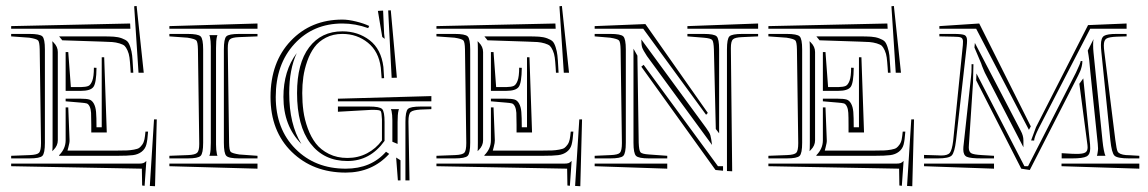

<svg xmlns="http://www.w3.org/2000/svg" viewBox="-20 -608 3868 647"><path d="M210 -432.6 218.8 -314.5H252.4Q270 -314.9 277.8 -318.4Q285.6 -321.8 291 -335.9Q296.4 -350.1 296.4 -379.9L305.2 -379.4Q304.7 -328.6 294.9 -315.2Q285.2 -301.8 252.4 -301.8H201.2V-432.6ZM446.8 -362.8 432.1 -586.9 440.4 -587.9 464.4 -362.8ZM429.2 -362.8H420.4L419.4 -379.4Q418 -401.4 416.3 -414.3Q414.6 -427.2 409.7 -438Q404.8 -448.7 399.9 -453.4Q395 -458 382.8 -461.7Q370.6 -465.3 358.4 -466.3Q346.2 -467.3 323.2 -467.8L189.9 -472.2L179.2 -485.4H323.2Q348.6 -485.4 363.5 -484.4Q378.4 -483.4 390.9 -478.8Q403.3 -474.1 408.9 -468.8Q414.6 -463.4 419.2 -449.2Q423.8 -435.1 425.3 -421.1Q426.8 -407.2 428.2 -380.4ZM418.5 -528.8 419.4 -511.2H17.6V-520ZM201.2 -246.1H210L214.4 -135.3Q214.8 -127.9 210.4 -111.8L207.5 -100.6H376Q397.5 -100.6 408.2 -101.1Q418.9 -101.6 431.4 -103.8Q443.8 -106 449 -109.6Q454.1 -113.3 459.5 -120.8Q464.8 -128.4 466.8 -138.7Q468.8 -148.9 470.2 -164.6H479Q477.1 -135.3 473.1 -120.6Q469.2 -106 457.3 -96.7Q445.3 -87.4 428 -85.2Q410.6 -83 376 -83H179.2V-85Q201.2 -106.9 201.2 -135.3ZM252.4 -262.2 201.2 -266.6V-275.4H252.4Q271 -275.4 280.5 -272.7Q290 -270 296.1 -259Q302.2 -248 303.7 -230.7Q305.2 -213.4 305.2 -179.2H322.8V-415H331.1L339.8 -161.6H287.6V-179.2V-187Q287.6 -214.8 286.9 -227.8Q286.1 -240.7 282 -249.3Q277.8 -257.8 272 -259.5Q266.1 -261.2 252.4 -262.2ZM467.3 18.1 459 17.1 458 -39.6 17.6 -47.9V-56.6H446.3Q457.5 -56.6 462.6 -58.3Q467.8 -60.1 472.7 -65.4H473.1ZM484.9 18.6 499 -205.6H508.3L502.4 19.5ZM17.6 -485.4V-493.7H78.6Q114.3 -493.7 122.8 -485.4Q131.3 -477.1 131.3 -441.4V-127Q131.3 -91.3 122.8 -82.8Q114.3 -74.2 78.6 -74.2H17.6V-83L80.6 -85.4Q105.5 -86.4 111.8 -93.5Q118.2 -100.6 118.2 -126L113.8 -441.4Q113.3 -466.3 108.4 -471.7Q103.5 -477.1 78.6 -481ZM174.8 -135.3Q174.8 -117.2 160.6 -103L156.2 -98.6Q157.2 -105 157.2 -127V-441.4Q157.2 -461.9 156.2 -469.2L160.6 -464.8Q174.8 -450.7 174.8 -432.6Z M708 -445.8V-127V-121.1Q708 -102.5 710.9 -88.9Q710.9 -87.9 711.7 -85.9Q712.4 -84 712.9 -83H685.5Q685.5 -84 686.5 -85.9Q687.5 -87.9 687.5 -88.9Q690.4 -100.6 690.4 -127V-445.8V-451.7Q690.4 -470.2 687.5 -483.9Q687.5 -484.9 686.5 -486.8Q685.5 -488.8 685.5 -489.7H712.9Q712.4 -488.8 711.7 -486.8Q710.9 -484.9 710.9 -483.9Q708 -472.2 708 -445.8ZM847.7 -83V-74.2H786.6Q751 -74.2 742.7 -82.8Q734.4 -91.3 734.4 -127V-441.4Q734.4 -477.1 742.7 -485.4Q751 -493.7 786.6 -493.7H847.7V-485.4L785.2 -482.9Q761.2 -481.9 754.4 -475.1Q747.6 -468.3 747.6 -446.3V-442.4L752 -127Q752.4 -101.6 757.3 -96.4Q762.2 -91.3 786.6 -87.4ZM847.7 -528.8V-511.2H550.8V-520ZM847.7 -56.6V-39.6L550.8 -47.9V-56.6ZM550.8 -485.4V-493.7H611.8Q647.5 -493.7 656 -485.4Q664.6 -477.1 664.6 -441.4V-127Q664.6 -91.3 656 -82.8Q647.5 -74.2 611.8 -74.2H550.8V-83L613.8 -85.4Q637.7 -86.4 644.5 -93.3Q651.4 -100.1 651.4 -122.1V-126L647 -441.4Q646.5 -466.3 641.6 -471.7Q636.7 -477.1 611.8 -481Z M1268.1 -483.4 1253.4 -571.3 1271 -572.3 1274.4 -494.6 1276.4 -477.1ZM1314.9 -77.1 1329.6 -67.9V0H1320.8ZM1280.8 -96.7 1291.5 -89.4Q1233.9 -26.4 1145 -26.4Q1034.7 -26.4 963.1 -96.2Q891.6 -166 891.6 -281.2Q891.6 -398.4 959.7 -470.2Q1027.8 -542 1133.8 -542Q1153.8 -542 1179.7 -535.6Q1205.6 -529.3 1224.1 -520.5L1220.7 -513.2Q1177.7 -528.8 1133.8 -528.8Q1035.6 -528.8 972.4 -460.2Q909.2 -391.6 909.2 -281.2Q909.2 -173.3 975.6 -106.4Q1042 -39.6 1145 -39.6Q1230.5 -39.6 1280.8 -96.7ZM1118.7 -249H1223.6Q1259.3 -249 1267.6 -240.7Q1275.9 -232.4 1275.9 -196.8V-133.3Q1227.5 -65.4 1150.9 -65.4Q1071.3 -65.4 1026.1 -124.8Q981 -184.1 981 -294.4Q981 -394.5 1021.7 -448.5Q1062.5 -502.4 1133.8 -502.4Q1186.5 -502.4 1225.6 -472.4Q1264.6 -442.4 1272 -382.3L1274.4 -344.7L1266.1 -344.2L1263.2 -379.9Q1256.3 -434.6 1219.7 -464.1Q1183.1 -493.7 1133.8 -493.7Q1102.5 -493.7 1078.4 -481.2Q1054.2 -468.8 1039.6 -449Q1024.9 -429.2 1015.4 -402.1Q1005.9 -375 1002.2 -348.9Q998.5 -322.8 998.5 -294.4Q998.5 -262.7 1002.4 -233.9Q1006.3 -205.1 1017.1 -175.5Q1027.8 -146 1044.4 -124.5Q1061 -103 1088.4 -89.4Q1115.7 -75.7 1150.9 -75.7Q1186.5 -75.7 1216.6 -91.3Q1246.6 -106.9 1267.1 -134.8V-205.6Q1266.1 -229.5 1262.9 -233.6Q1259.8 -237.8 1238.8 -237.8H1231.4L1118.7 -231.4ZM1299.8 -345.7 1288.1 -572.8 1296.9 -573.2 1317.4 -346.2ZM980 -429.2Q954.6 -374 954.6 -294.4Q954.6 -189 995.6 -123Q935.1 -183.6 935.1 -281.2Q935.1 -369.6 980 -429.2ZM1118.7 -266.6V-275.4L1433.6 -284.2V-266.6ZM1297.4 -240.2H1324.7Q1323.2 -237.8 1322.8 -234.9Q1319.8 -223.1 1319.8 -196.8V-123L1302.2 -130.4V-196.8V-202.1Q1302.2 -221.2 1299.3 -234.9Q1298.8 -235.8 1298.1 -237.5Q1297.4 -239.3 1297.4 -240.2ZM1359.9 0H1346.2V-196.8Q1346.2 -232.4 1354.5 -240.7Q1362.8 -249 1398.4 -249H1433.6V-240.2L1397 -238.8Q1371.6 -237.3 1364 -230.5Q1356.4 -223.6 1356.4 -199.7V-196.8Z M1643.1 -432.6 1651.9 -314.5H1685.5Q1703.1 -314.9 1710.9 -318.4Q1718.8 -321.8 1724.1 -335.9Q1729.5 -350.1 1729.5 -379.9L1738.3 -379.4Q1737.8 -328.6 1728 -315.2Q1718.3 -301.8 1685.5 -301.8H1634.3V-432.6ZM1879.9 -362.8 1865.2 -586.9 1873.5 -587.9 1897.5 -362.8ZM1862.3 -362.8H1853.5L1852.5 -379.4Q1851.1 -401.4 1849.4 -414.3Q1847.7 -427.2 1842.8 -438Q1837.9 -448.7 1833 -453.4Q1828.1 -458 1815.9 -461.7Q1803.7 -465.3 1791.5 -466.3Q1779.3 -467.3 1756.3 -467.8L1623 -472.2L1612.3 -485.4H1756.3Q1781.7 -485.4 1796.6 -484.4Q1811.5 -483.4 1824 -478.8Q1836.4 -474.1 1842 -468.8Q1847.7 -463.4 1852.3 -449.2Q1856.9 -435.1 1858.4 -421.1Q1859.9 -407.2 1861.3 -380.4ZM1851.6 -528.8 1852.5 -511.2H1450.7V-520ZM1634.3 -246.1H1643.1L1647.5 -135.3Q1647.9 -127.9 1643.6 -111.8L1640.6 -100.6H1809.1Q1830.6 -100.6 1841.3 -101.1Q1852.1 -101.6 1864.5 -103.8Q1877 -106 1882.1 -109.6Q1887.2 -113.3 1892.6 -120.8Q1897.9 -128.4 1899.9 -138.7Q1901.9 -148.9 1903.3 -164.6H1912.1Q1910.2 -135.3 1906.2 -120.6Q1902.3 -106 1890.4 -96.7Q1878.4 -87.4 1861.1 -85.2Q1843.8 -83 1809.1 -83H1612.3V-85Q1634.3 -106.9 1634.3 -135.3ZM1685.5 -262.2 1634.3 -266.6V-275.4H1685.5Q1704.1 -275.4 1713.6 -272.7Q1723.1 -270 1729.2 -259Q1735.4 -248 1736.8 -230.7Q1738.3 -213.4 1738.3 -179.2H1755.9V-415H1764.2L1772.9 -161.6H1720.7V-179.2V-187Q1720.7 -214.8 1720 -227.8Q1719.2 -240.7 1715.1 -249.3Q1710.9 -257.8 1705.1 -259.5Q1699.2 -261.2 1685.5 -262.2ZM1900.4 18.1 1892.1 17.1 1891.1 -39.6 1450.7 -47.9V-56.6H1879.4Q1890.6 -56.6 1895.8 -58.3Q1900.9 -60.1 1905.8 -65.4H1906.2ZM1918 18.6 1932.1 -205.6H1941.4L1935.5 19.5ZM1450.7 -485.4V-493.7H1511.7Q1547.4 -493.7 1555.9 -485.4Q1564.5 -477.1 1564.5 -441.4V-127Q1564.5 -91.3 1555.9 -82.8Q1547.4 -74.2 1511.7 -74.2H1450.7V-83L1513.7 -85.4Q1538.6 -86.4 1544.9 -93.5Q1551.3 -100.6 1551.3 -126L1546.9 -441.4Q1546.4 -466.3 1541.5 -471.7Q1536.6 -477.1 1511.7 -481ZM1607.9 -135.3Q1607.9 -117.2 1593.8 -103L1589.4 -98.6Q1590.3 -105 1590.3 -127V-441.4Q1590.3 -461.9 1589.4 -469.2L1593.8 -464.8Q1607.9 -450.7 1607.9 -432.6Z M2416.5 -32.7 2391.1 -35.2 2141.1 -383.3 2148.9 -389.6 2399.4 -47.9H2416.5ZM2429.7 -31.7V-441.4Q2429.7 -477.1 2438 -485.4Q2446.3 -493.7 2481.9 -493.7H2534.7V-485.4L2480.5 -482.9Q2456.5 -481.9 2449.7 -475.3Q2442.9 -468.8 2442.9 -446.3V-442.4L2447.3 -30.8ZM2534.7 -528.8V-511.2H2296.4V-520ZM2392.1 -173.3 2385.7 -441.4Q2384.8 -467.3 2380.1 -473.1Q2375.5 -479 2351.1 -481L2296.4 -485.4V-493.7H2351.1Q2386.7 -493.7 2395 -485.4Q2403.3 -477.1 2403.3 -441.4V-158.7ZM2114.7 -443.8 2127.9 -420.4 2132.3 -127Q2133.3 -101.1 2138.2 -95Q2143.1 -88.9 2167.5 -87.4L2228.5 -83V-74.2H2167.5Q2131.8 -74.2 2123.3 -82.8Q2114.7 -91.3 2114.7 -127ZM2228.5 -56.6V-39.6L1983.9 -47.9V-56.6ZM1983.9 -485.4V-493.7H2036.1Q2071.8 -493.7 2080.3 -485.4Q2088.9 -477.1 2088.9 -441.4V-127Q2088.9 -91.3 2080.3 -82.8Q2071.8 -74.2 2036.1 -74.2H1983.9V-83L2038.1 -85.4Q2063 -86.4 2069.3 -93.5Q2075.7 -100.6 2075.7 -126L2071.3 -441.4Q2070.8 -466.3 2065.9 -471.7Q2061 -477.1 2036.1 -481ZM2365.2 -227.5 2359.4 -221.2 2147.5 -511.2H1983.9V-520L2154.8 -526.9ZM2141.1 -475.1 2359.9 -176.3Q2371.1 -161.1 2373.8 -152.1Q2376.5 -143.1 2379.4 -119.6L2160.2 -418.9Q2147 -439 2144 -448Q2141.1 -457 2141.1 -475.1Z M2761.7 -432.6 2770.5 -314.5H2804.2Q2821.8 -314.9 2829.6 -318.4Q2837.4 -321.8 2842.8 -335.9Q2848.1 -350.1 2848.1 -379.9L2856.9 -379.4Q2856.4 -328.6 2846.7 -315.2Q2836.9 -301.8 2804.2 -301.8H2752.9V-432.6ZM2998.5 -362.8 2983.9 -586.9 2992.2 -587.9 3016.1 -362.8ZM2981 -362.8H2972.2L2971.2 -379.4Q2969.7 -401.4 2968 -414.3Q2966.3 -427.2 2961.4 -438Q2956.5 -448.7 2951.7 -453.4Q2946.8 -458 2934.6 -461.7Q2922.4 -465.3 2910.2 -466.3Q2897.9 -467.3 2875 -467.8L2741.7 -472.2L2731 -485.4H2875Q2900.4 -485.4 2915.3 -484.4Q2930.2 -483.4 2942.6 -478.8Q2955.1 -474.1 2960.7 -468.8Q2966.3 -463.4 2970.9 -449.2Q2975.6 -435.1 2977.1 -421.1Q2978.5 -407.2 2980 -380.4ZM2970.2 -528.8 2971.2 -511.2H2569.3V-520ZM2752.9 -246.1H2761.7L2766.1 -135.3Q2766.6 -127.9 2762.2 -111.8L2759.3 -100.6H2927.7Q2949.2 -100.6 2960 -101.1Q2970.7 -101.6 2983.2 -103.8Q2995.6 -106 3000.7 -109.6Q3005.9 -113.3 3011.2 -120.8Q3016.6 -128.4 3018.6 -138.7Q3020.5 -148.9 3022 -164.6H3030.8Q3028.8 -135.3 3024.9 -120.6Q3021 -106 3009 -96.7Q2997.1 -87.4 2979.7 -85.2Q2962.4 -83 2927.7 -83H2731V-85Q2752.9 -106.9 2752.9 -135.3ZM2804.2 -262.2 2752.9 -266.6V-275.4H2804.2Q2822.8 -275.4 2832.3 -272.7Q2841.8 -270 2847.9 -259Q2854 -248 2855.5 -230.7Q2856.9 -213.4 2856.9 -179.2H2874.5V-415H2882.8L2891.6 -161.6H2839.4V-179.2V-187Q2839.4 -214.8 2838.6 -227.8Q2837.9 -240.7 2833.7 -249.3Q2829.6 -257.8 2823.7 -259.5Q2817.9 -261.2 2804.2 -262.2ZM3019 18.1 3010.7 17.1 3009.8 -39.6 2569.3 -47.9V-56.6H2998Q3009.3 -56.6 3014.4 -58.3Q3019.5 -60.1 3024.4 -65.4H3024.9ZM3036.6 18.6 3050.8 -205.6H3060.1L3054.2 19.5ZM2569.3 -485.4V-493.7H2630.4Q2666 -493.7 2674.6 -485.4Q2683.1 -477.1 2683.1 -441.4V-127Q2683.1 -91.3 2674.6 -82.8Q2666 -74.2 2630.4 -74.2H2569.3V-83L2632.3 -85.4Q2657.2 -86.4 2663.6 -93.5Q2669.9 -100.6 2669.9 -126L2665.5 -441.4Q2665 -466.3 2660.2 -471.7Q2655.3 -477.1 2630.4 -481ZM2726.6 -135.3Q2726.6 -117.2 2712.4 -103L2708 -98.6Q2709 -105 2709 -127V-441.4Q2709 -461.9 2708 -469.2L2712.4 -464.8Q2726.6 -450.7 2726.6 -432.6Z M3819.3 -56.6V-39.6L3557.1 -47.9V-56.6ZM3329.6 -56.6V-39.6L3093.8 -47.9V-56.6ZM3776.4 -493.7V-485.4L3743.2 -484.4Q3717.3 -483.4 3708.5 -478Q3699.7 -472.7 3699.7 -455.1Q3699.7 -446.3 3701.2 -434.6L3738.3 -137.2Q3742.7 -103.5 3746.1 -97.7Q3751.5 -87.4 3774.4 -85.4Q3778.8 -85.4 3785.2 -85L3819.3 -83V-74.2H3785.2Q3745.1 -74.2 3735.6 -83.5Q3726.1 -92.8 3721.7 -135.3L3691.4 -432.6Q3689.9 -446.8 3689.9 -456.5Q3689.9 -480.5 3700.4 -487.1Q3710.9 -493.7 3743.2 -493.7ZM3453.6 -182.1 3447.3 -170.4 3269.5 -511.2H3145.5V-520L3279.8 -528.8ZM3454.6 -134.8 3471.2 -179.7 3646.5 -523.4 3776.4 -528.8V-511.2H3653.8L3481 -177.2Q3464.8 -145 3464.8 -134.3ZM3145.5 -485.4V-493.7H3193.4Q3222.2 -493.7 3230.5 -489.7Q3238.8 -485.8 3238.8 -470.7Q3238.8 -462.9 3237.3 -450.2L3201.7 -135.3Q3196.8 -93.8 3187 -84Q3177.2 -74.2 3140.1 -74.2H3093.8V-85.9L3140.1 -84.5Q3142.6 -84.5 3146.5 -84.2Q3150.4 -84 3151.9 -84Q3173.3 -84 3180.7 -93Q3188 -102.1 3191.9 -132.8L3224.6 -456.1Q3225.1 -460.4 3225.1 -467.8Q3225.1 -478 3219 -481.2Q3212.9 -484.4 3193.4 -484.4ZM3260.3 -391.6 3258.8 -329.1 3245.1 -121.1Q3244.6 -117.7 3244.6 -111.3Q3244.6 -96.7 3252.7 -91.8Q3260.7 -86.9 3288.6 -85.4L3329.6 -83V-74.2H3288.6Q3250 -74.2 3238 -79.6Q3226.1 -85 3226.1 -104.5Q3226.1 -112.8 3227.5 -123L3252.4 -351.6Q3253.9 -363.3 3253.9 -380.4V-391.6ZM3617.2 -325.7 3630.4 -343.8 3653.3 -121.1Q3653.8 -116.2 3653.8 -107.4Q3653.8 -87.4 3641.4 -80.8Q3628.9 -74.2 3592.3 -74.2H3557.6V-91.8L3592.3 -89.8Q3598.6 -89.4 3608.9 -89.4Q3628.9 -89.4 3637 -94Q3645 -98.6 3645 -111.3Q3645 -116.7 3644.5 -119.1ZM3627.4 -402.3Q3627.4 -393.1 3625 -383.5Q3622.6 -374 3620.4 -368.9Q3618.2 -363.8 3612.8 -352.8Q3607.4 -341.8 3606 -339.4L3450.2 -35.2L3421.4 -39.6L3269.5 -337.4L3270.5 -360.4L3432.1 -47.9H3444.3L3605.5 -362.8Q3621.6 -396.5 3621.6 -402.3ZM3665 -476.1Q3663.6 -469.7 3663.6 -456.5Q3663.6 -443.4 3665 -430.2L3695.3 -132.8Q3699.2 -96.2 3705.1 -83H3676.3Q3677.7 -86.4 3678.7 -93.3Q3680.2 -102.1 3680.2 -107.4Q3680.2 -111.8 3679.2 -123.5L3654.3 -364.7Q3651.4 -405.8 3645.5 -437.5ZM3286.6 -393.6 3263.7 -447.8Q3264.2 -451.7 3265.1 -463.4L3419.9 -167Q3428.7 -150.9 3428.7 -134.8V-111.8L3298.8 -362.8Q3297.9 -364.7 3294.7 -372.3Q3291.5 -379.9 3289.1 -386Q3286.6 -392.1 3286.6 -393.6Z"/></svg>

Font: FoglihtenNo03
Style: Regular
Weight: 500
Version: Version 0.59